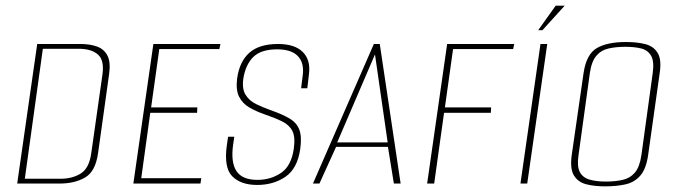

<svg xmlns="http://www.w3.org/2000/svg" viewBox="-20 -651 2405 681"><path d="M41 0 112 -495H264Q299 -495 324 -486Q349 -477 361 -454Q373 -431 367 -388L328 -109Q319 -43 282 -21.5Q245 0 192 0ZM68 -17H195Q237 -17 267 -36Q297 -55 304 -110L343 -384Q351 -437 327.5 -457.5Q304 -478 259 -478H132Z M453 0 524 -495H762L758 -477H545L516 -270H680L679 -251H513L481 -19H694L691 0Z M892 5Q834 5 803.5 -26Q773 -57 785 -139L789 -166H811L807 -139Q798 -76 818.5 -44.5Q839 -13 893 -13Q940 -13 976.5 -37.5Q1013 -62 1022 -123Q1028 -165 1017 -186.5Q1006 -208 980.5 -220.5Q955 -233 917 -246Q888 -256 864 -270Q840 -284 828 -308Q816 -332 821 -372Q829 -432 864 -463.5Q899 -495 966 -495Q1025 -495 1053.5 -467Q1082 -439 1076 -389L1070 -338H1048L1054 -386Q1059 -429 1036 -452.5Q1013 -476 963 -476Q906 -476 878.5 -449Q851 -422 843 -372Q838 -335 851.5 -314Q865 -293 889 -281.5Q913 -270 938 -261Q981 -246 1006.5 -231Q1032 -216 1041.5 -191.5Q1051 -167 1045 -123Q1035 -53 992.5 -24Q950 5 892 5Z M1090 0 1306 -495H1327L1401 0H1377L1356 -130H1172L1113 0ZM1176 -146H1355L1310 -458Z M1495 0 1566 -495H1804L1800 -477H1587L1558 -270H1722L1721 -251H1555L1520 0Z M1826 0 1897 -495H1921L1850 0ZM1889 -544 1951 -631H1983L1904 -544Z M2126 10Q2088 10 2059 2.5Q2030 -5 2015.5 -29Q2001 -53 2008 -102L2050 -393Q2060 -459 2097 -480.5Q2134 -502 2200 -502Q2240 -502 2269 -494.5Q2298 -487 2312.5 -463.5Q2327 -440 2320 -393L2279 -102Q2272 -52 2251 -28Q2230 -4 2198 3Q2166 10 2126 10ZM2129 -7Q2162 -7 2188.5 -13Q2215 -19 2232 -39Q2249 -59 2255 -101L2295 -391Q2301 -433 2289.5 -453Q2278 -473 2254.5 -479Q2231 -485 2198 -485Q2165 -485 2138.5 -479Q2112 -473 2095 -453Q2078 -433 2072 -391L2032 -101Q2026 -61 2036.5 -41Q2047 -21 2071 -14Q2095 -7 2129 -7Z"/></svg>

Font: Alumni Sans SC Thin
Style: Italic
Weight: 100
Italic angle: -8°
Designer: Robert E. Leuschke
Foundry: Robert E. Leuschke
Version: Version 1.016